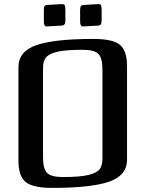

<svg xmlns="http://www.w3.org/2000/svg" viewBox="-20 -904 710 937"><path d="M194 -805V-853Q194 -868 197 -873.5Q200 -879 212 -880L282 -884Q293 -884 296 -878Q299 -872 299 -854V-806Q299 -792 295.5 -786Q292 -780 280 -779L208 -775Q193 -774 194 -805ZM371 -805V-853Q371 -868 374 -873.5Q377 -879 390 -880L460 -884Q470 -884 473 -877.5Q476 -871 476 -854V-806Q476 -792 472.5 -786Q469 -780 458 -779L385 -775Q370 -774 371 -805ZM70 -122V-576Q70 -653 157 -683.5Q244 -714 436 -714Q530 -714 565 -685.5Q600 -657 600 -579V-125Q600 -48 513 -17.5Q426 13 234 13Q141 13 105.5 -15.5Q70 -44 70 -122ZM480 -130V-565Q480 -621 460 -641Q440 -661 384 -661Q301 -661 260 -651.5Q219 -642 204 -623Q189 -604 190 -571V-136Q190 -80 210 -60Q230 -40 286 -40Q369 -40 411 -50Q453 -60 466.5 -78.5Q480 -97 480 -130Z"/></svg>

Font: Federant
Style: Medium
Weight: 500
Designer: Cyreal (www.cyreal.org)
Foundry: Cyreal (www.cyreal.org)
Version: Version 1.010